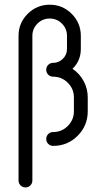

<svg xmlns="http://www.w3.org/2000/svg" viewBox="-20 -620 446 816"><path d="M323.5 -467.6V-411.8Q323.5 -361.8 288.2 -327.6Q318.2 -307.6 335.6 -275.3Q352.9 -242.9 352.9 -205.9V-147.1Q352.9 -85.9 310 -42.9Q267.1 0 205.9 0Q193.5 0 185 -8.5Q176.5 -17.1 176.5 -29.4Q176.5 -41.8 185 -50.3Q193.5 -58.8 205.9 -58.8Q242.4 -58.8 268.2 -84.7Q294.1 -110.6 294.1 -147.1V-205.9Q294.1 -242.4 268.2 -268.2Q242.4 -294.1 205.9 -294.1Q193.5 -294.1 185 -302.6Q176.5 -311.2 176.5 -323.5Q176.5 -335.9 185 -344.4Q193.5 -352.9 205.9 -352.9Q230 -352.9 247.4 -370.3Q264.7 -387.6 264.7 -411.8V-467.6Q264.7 -498.2 243.2 -519.7Q221.8 -541.2 191.2 -541.2Q160.6 -541.2 139.1 -519.7Q117.6 -498.2 117.6 -467.6V147.1Q117.6 159.4 109.1 167.9Q100.6 176.5 88.2 176.5Q75.9 176.5 67.4 167.9Q58.8 159.4 58.8 147.1V-467.6Q58.8 -522.4 97.6 -561.2Q136.5 -600 191.2 -600Q245.9 -600 284.7 -561.2Q323.5 -522.4 323.5 -467.6Z"/></svg>

Font: OpenGost Type B TT
Style: Regular
Weight: 400
Version: Version 0.3